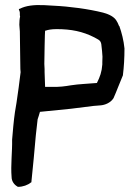

<svg xmlns="http://www.w3.org/2000/svg" viewBox="-20 -711 529 745"><path d="M25 -24C25 -8 35 6 48 13L49 14H50C69 14 88 7 100 -3L102 -4V-7C108 -67 114 -125 119 -186L126 -248C129 -257 132 -266 135 -277L255 -289L343 -300L368 -302C388 -303 409 -313 419 -328V-329H420C433 -358 444 -389 457 -419V-420C461 -452 463 -487 463 -523C460 -554 452 -585 443 -610H442C439 -616 438 -621 434 -627C425 -646 402 -656 380 -662C324 -676 251 -686 186 -689L152 -691C112 -693 80 -689 57 -677L53 -676C54 -670 57 -667 57 -661V-652C57 -651 58 -648 58 -647C56 -639 55 -626 55 -615L57 -589L59 -443L60 -431C55 -391 50 -350 44 -312L38 -276C33 -242 30 -204 27 -169C28 -124 21 -70 25 -24ZM152 -463C152 -475 154 -592 155 -592H157C165 -595 179 -598 200 -598C256 -598 301 -589 346 -566C361 -557 370 -556 373 -540L376 -513C378 -496 378 -487 377 -469V-461C375 -432 368 -413 356 -389C324 -386 286 -385 255 -380C232 -376 209 -373 182 -374H155L153 -431V-443Z"/></svg>

Font: Vapor
Style: Sbd
Weight: 600
Foundry: Cannot Into Space Fonts
Version: Version 0.179